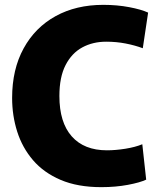

<svg xmlns="http://www.w3.org/2000/svg" viewBox="-20 -760 657 792"><path d="M398 12Q300 12 230 -18Q160 -48 116 -99.5Q72 -151 51 -217Q30 -283 30 -356Q30 -474 77.5 -560.5Q125 -647 209.5 -693.5Q294 -740 406 -740Q463 -740 513 -730.5Q563 -721 591 -708L569 -561Q537 -573 498.5 -580.5Q460 -588 418 -588Q363 -588 319.5 -564.5Q276 -541 250.5 -491.5Q225 -442 225 -364Q225 -255 276 -197.5Q327 -140 421 -140Q457 -140 497.5 -146.5Q538 -153 567 -165L583 -19Q558 -7 507.5 2.5Q457 12 398 12Z"/></svg>

Font: Murecho ExtraBold
Style: Regular
Weight: 800
Designer: Neil Summerour
Foundry: Positype
Version: Version 1.010; ttfautohint (v1.8.3)